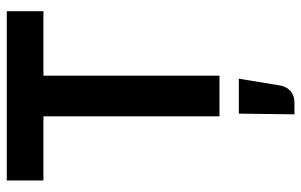

<svg xmlns="http://www.w3.org/2000/svg" viewBox="-181 -486 888 566"><g transform="rotate(-90 263.0 -203.0)"><path d="M513 -627V-519H323V0H203V-519H14V-627ZM314 57 294 179Q290 199 277 210Q264 221 243 221H209L211 57Z"/></g></svg>

Font: Blinker SemiBold
Style: Regular
Weight: 600
Designer: Juergen Huber
Foundry: supertype
Version: Version 1.015;PS 1.15;hotconv 1.0.88;makeotf.lib2.5.647800